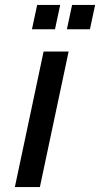

<svg xmlns="http://www.w3.org/2000/svg" viewBox="-20 -755 404 775"><path d="M130 -735H223L202 -637H109ZM271 -735H364L343 -637H250ZM40 0 156 -547H257L141 0Z"/></svg>

Font: League Gothic Italic
Style: Regular
Weight: 400
Designer: Tyler Finck
Foundry: The League of Moveable Type
Version: Version 1.001;PS 001.001;hotconv 1.0.56;makeotf.lib2.0.21325